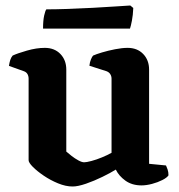

<svg xmlns="http://www.w3.org/2000/svg" viewBox="-20 -674 650 698"><path d="M244 4Q219 4 191 -7.5Q163 -19 138.8 -35.5Q114.5 -52 99.2 -67.5Q84 -83 84 -91.5V-388Q84 -397.5 79.8 -404.8Q75.5 -412 67 -415L12.5 -434.5Q14.5 -447.5 17.5 -456.5Q20.5 -465.5 26 -472Q43 -480 77.8 -490Q112.5 -500 143 -500Q178 -500 199.5 -477.8Q221 -455.5 221 -421V-123Q228.5 -116.5 240.2 -107.2Q252 -98 264.8 -91Q277.5 -84 286 -84Q294.5 -84 312.5 -88.8Q330.5 -93.5 350.5 -101.8Q370.5 -110 385.5 -118.5V-388Q385.5 -397 381 -404.2Q376.5 -411.5 367.5 -415L305 -435Q306.5 -448.5 310.8 -458.5Q315 -468.5 318.5 -472Q329.5 -477 351.2 -483.5Q373 -490 398.5 -495Q424 -500 444 -500Q479 -500 500.5 -477.8Q522 -455.5 522 -421V-78.5L583.5 -72.5Q586 -67.5 589.2 -58.2Q592.5 -49 592.5 -36.5Q587 -28 570.2 -19.5Q553.5 -11 532.8 -5.5Q512 0 494.5 0Q460 0 436 -17.2Q412 -34.5 401 -57.5Q382 -45.5 352.2 -31Q322.5 -16.5 292.8 -6.2Q263 4 244 4ZM136.5 -570Q136.5 -599 140.5 -617.3Q144.6 -635.6 148.6 -640Q181 -640 225.5 -641.5Q270 -643 316 -645.5Q362 -648 399 -650.5Q436 -653 453.7 -654L464.5 -645Q463.5 -619.1 459.5 -598.6Q455.5 -578 452.5 -570Z"/></svg>

Font: Texturina Medium
Style: Regular
Weight: 500
Designer: Guillermo Torres Carreño
Foundry: Omnibus-Type
Version: Version 1.003